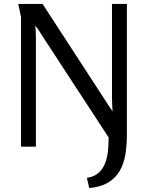

<svg xmlns="http://www.w3.org/2000/svg" viewBox="-20 -748 754 979"><path d="M73 -728H197L515 -239Q524 -225 534 -209.5Q544 -194 554 -180Q553 -197 552 -214.5Q551 -232 551 -248V-728H627V-61Q627 -9 619.5 38Q612 85 591.5 121.5Q571 158 533.5 181.5Q496 205 435 211L423 159Q461 153 483.5 132.5Q506 112 517 81.5Q528 51 531 17.5Q534 -16 534 -47L197 -563Q189 -576 179.5 -590.5Q170 -605 160 -618Q163 -587 163 -553V0H87V-662Z"/></svg>

Font: Rosario Light
Style: Regular
Weight: 300
Designer: Hector Gatti
Foundry: Omnibus Type
Version: Version 1.101; ttfautohint (v1.8.1.43-b0c9)